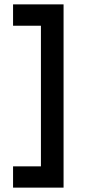

<svg xmlns="http://www.w3.org/2000/svg" viewBox="-20 -732 412 882"><path d="M272 129.9H40V32.2H168V-613.8H40V-711.9H272Z"/></svg>

Font: Overpass
Style: Regular
Weight: 400
Designer: Delve Withrington
Foundry: Delve Fonts
Version: Version 1.001